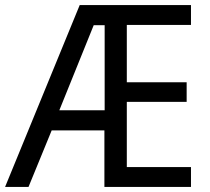

<svg xmlns="http://www.w3.org/2000/svg" viewBox="-21 -734 825 754"><path d="M729 0V-78H477V-334H712V-411H477V-636H729V-714H292L-1 0H91L182 -222H389V0ZM212 -301 347 -635H390V-301Z"/></svg>

Font: Noto Sans Thai Looped SemiCondensed
Style: Regular
Weight: 400
Width: 4
Designer: Sasikarn Vongin, Ben Mitchell
Foundry: The Fontpad Ltd
Version: Version 1.001